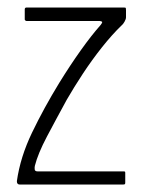

<svg xmlns="http://www.w3.org/2000/svg" viewBox="-20 -492 386 512"><path d="M25 -9Q34 -73 65.5 -138.5Q97 -204 138 -271Q167 -318 195.5 -358Q224 -398 248 -425Q252 -430 252.5 -432.5Q253 -435 246 -436H51Q49 -436 47.5 -437.5Q46 -439 46 -440V-467Q46 -470 47.5 -471Q49 -472 51 -472H310Q315 -472 315.5 -470.5Q316 -469 316 -465V-446Q316 -441 312 -434Q308 -427 304 -424Q279 -400 252 -366Q225 -332 201 -295.5Q177 -259 158 -226Q129 -173 105 -127.5Q81 -82 73 -50Q72 -46 72.5 -40.5Q73 -35 80 -35H310Q312 -35 313 -34.5Q314 -34 314 -31V-5Q314 -2 313 -1Q312 0 309 0H32Q29 0 27 -2Q25 -4 25 -9Z"/></svg>

Font: Glory Thin ExtraLight
Style: Regular
Weight: 250
Version: Version 1.011